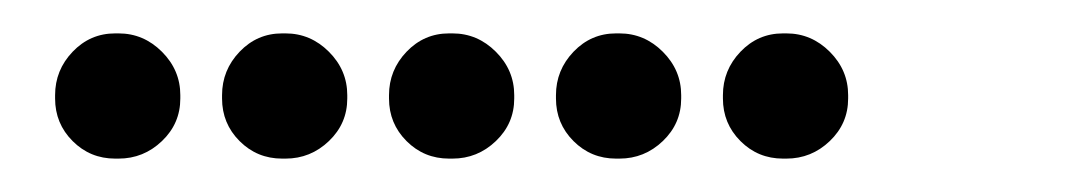

<svg xmlns="http://www.w3.org/2000/svg" viewBox="-20 -8 640 115"><path d="M49 12Q34 12 23.5 23Q13 34 13 49V51Q13 66 23.5 76.5Q34 87 49 87H51Q66 87 77 76.5Q88 66 88 51V49Q88 34 77 23Q66 12 51 12ZM149 12Q134 12 123.5 23Q113 34 113 49V51Q113 66 123.5 76.5Q134 87 149 87H151Q166 87 177 76.5Q188 66 188 51V49Q188 34 177 23Q166 12 151 12ZM249 12Q234 12 223.5 23Q213 34 213 49V51Q213 66 223.5 76.5Q234 87 249 87H251Q266 87 277 76.5Q288 66 288 51V49Q288 34 277 23Q266 12 251 12ZM349 12Q334 12 323.5 23Q313 34 313 49V51Q313 66 323.5 76.5Q334 87 349 87H351Q366 87 377 76.5Q388 66 388 51V49Q388 34 377 23Q366 12 351 12ZM449 12Q434 12 423.5 23Q413 34 413 49V51Q413 66 423.5 76.5Q434 87 449 87H451Q466 87 477 76.5Q488 66 488 51V49Q488 34 477 23Q466 12 451 12Z"/></svg>

Font: Doto Rounded
Style: Bold
Weight: 700
Monospace: yes
Version: Version 1.000